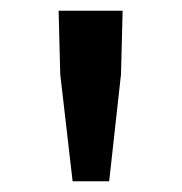

<svg xmlns="http://www.w3.org/2000/svg" viewBox="-20 -795 338 357"><path d="M115 -458 92 -657 89 -775H208L205 -657L183 -458Z"/></svg>

Font: Noto Sans SC Thin Medium
Style: Regular
Weight: 500
Version: Version 2.004-H2;hotconv 1.0.118;makeotfexe 2.5.65603